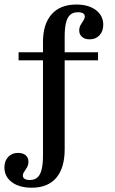

<svg xmlns="http://www.w3.org/2000/svg" viewBox="-23 -651 517 863"><path d="M119.4 192.7Q63.7 192.7 30.2 167.7Q-3.2 142.7 -3.2 101.6Q-3.2 72.6 13.7 54.4Q30.6 36.3 58.1 36.3Q79.8 36.3 92.3 46.8Q104.8 57.3 104.8 75.8Q104.8 89.5 98.8 100.4Q92.7 111.3 86.3 120.2Q79.8 129 79.8 138.7Q79.8 147.6 87.9 152.8Q96 158.1 110.5 158.1Q133.1 158.1 146 146Q158.9 133.9 164.5 109.3Q170.2 84.7 170.2 48.4V-462.1Q170.2 -542.7 208.9 -586.7Q247.6 -630.6 320.2 -630.6Q375 -630.6 408.1 -605.6Q441.1 -580.6 441.1 -539.5Q441.1 -510.5 424.2 -492.3Q407.3 -474.2 379.8 -474.2Q358.9 -474.2 346 -485.1Q333.1 -496 333.1 -513.7Q333.1 -527.4 339.1 -538.3Q345.2 -549.2 351.6 -558.5Q358.1 -567.7 358.1 -576.6Q358.1 -586.3 350.4 -591.1Q342.7 -596 327.4 -596Q304.8 -596 291.9 -583.9Q279 -571.8 273.4 -547.6Q267.7 -523.4 267.7 -486.3V19.4Q267.7 104 229.8 148.4Q191.9 192.7 119.4 192.7ZM60.5 -379.8V-416.1H417.7V-379.8Z"/></svg>

Font: Playfair 9pt SemiBold
Style: Regular
Weight: 600
Designer: Claus Eggers Sørensen
Foundry: Claus Eggers Sørensen
Version: Version 2.001;gftools[0.9.30]